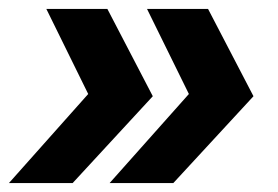

<svg xmlns="http://www.w3.org/2000/svg" viewBox="-36 -485 625 431"><path d="M307 -269 127 -74H-16L162 -274L68 -465H205ZM533 -269 353 -74H210L388 -274L294 -465H431Z"/></svg>

Font: Idrija
Style: Bold Italic
Weight: 700
Italic angle: -11.3°
Designer: Julieta Ulanovsky
Foundry: Julieta Ulanovsky
Version: Version 7.200